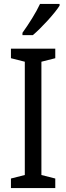

<svg xmlns="http://www.w3.org/2000/svg" viewBox="-20 -963 340 983"><path d="M285 -934V-943H185C164 -898 130 -844 95 -795V-783H148C191 -819 260 -894 285 -934ZM263 0V-49L192 -67V-647L263 -665V-714H36V-665L107 -647V-67L36 -49V0Z"/></svg>

Font: Noto Sans Khmer Condensed
Style: Regular
Weight: 400
Width: 3
Designer: Danh Hong and the Monotype Design Team
Foundry: Monotype Imaging Inc.
Version: Version 2.004